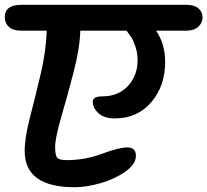

<svg xmlns="http://www.w3.org/2000/svg" viewBox="-34 -682 865 801"><path d="M55 -662H743Q777 -662 794 -647Q811 -632 811 -609.5Q811 -587 793.5 -570.5Q776 -554 743 -554H617Q655 -499 655 -424Q655 -323 597 -255.5Q539 -188 445 -188Q400 -188 376.5 -210Q353 -232 353 -257Q353 -280 393 -280Q459 -280 499.5 -323Q540 -366 540 -431Q540 -460 531.5 -486Q523 -512 516 -523Q509 -534 494 -554H301Q299 -481 273 -381Q247 -281 221.5 -193.5Q196 -106 196 -69Q196 -32 205.5 -23Q215 -14 244 -14Q321 -14 391.5 -40.5Q462 -67 497.5 -67Q533 -67 533 -32Q533 3 489 34Q445 65 386 82Q327 99 277 99Q69 99 69 -52Q69 -107 90.5 -190Q112 -273 135 -370Q158 -467 161 -554H55Q21 -554 3.5 -569.5Q-14 -585 -14 -610Q-14 -662 55 -662Z"/></svg>

Font: Kalam
Style: Bold
Weight: 700
Version: Version 2.001;PS 1.0;hotconv 1.0.79;makeotf.lib2.5.61930; tt